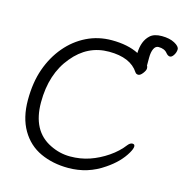

<svg xmlns="http://www.w3.org/2000/svg" viewBox="-118 -914 1001 1042"><g transform="rotate(15 382.5 -393.5)"><path d="M627 -629 628 -628Q631 -624 631 -613.5Q631 -603 618 -586Q605 -569 593.5 -569Q582 -569 576 -578Q530 -649 409.5 -649Q289 -649 208 -550Q123 -449 123 -288.5Q123 -128 238 -72Q292 -45 350.5 -45Q409 -45 460 -62.5Q511 -80 558 -112Q605 -144 636 -185Q648 -200 661 -200Q674 -200 674 -187Q674 -174 660 -150Q626 -91 556 -44Q467 18 357 18Q270 18 200.5 -14Q131 -46 91 -114.5Q51 -183 51 -282Q51 -381 78 -457.5Q105 -534 153.5 -591.5Q202 -649 267 -681Q332 -713 408 -713Q498 -713 559 -682Q561 -750 598 -784Q620 -805 664 -805Q708 -805 736.5 -789.5Q765 -774 765 -757.5Q765 -741 755 -725Q745 -709 734 -709Q723 -709 712 -722Q696 -743 662 -743Q645 -743 636 -724Q627 -705 627 -674Z"/></g></svg>

Font: ToneOZ-Pinyin-WenKai-Regular
Style: Regular
Weight: 400
Designer: Fontworks Inc.
Foundry: ToneOZ
Version: Version 0.240331